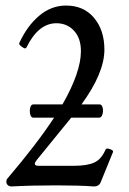

<svg xmlns="http://www.w3.org/2000/svg" viewBox="-20 -671 466 695"><path d="M378.9 -130.9Q385.3 -128.9 387.7 -126.2Q390.1 -123.5 389.2 -121.1L345.2 -13.2Q339.4 3.9 319.8 3.9Q267.6 0 182.1 0Q92.8 0 22 3.9Q13.2 3.9 8.1 -1Q2.9 -5.9 2.9 -13.2Q2.9 -21 7.8 -25.9Q113.8 -150.4 175.8 -245.1H100.1Q92.3 -245.1 89.4 -257.1Q86.4 -269 89.4 -281Q92.3 -293 100.1 -293H206.1Q272.9 -409.7 272.9 -485.8Q272.9 -532.7 247.8 -559.8Q222.7 -586.9 184.1 -586.9Q119.1 -586.9 76.2 -500Q72.8 -491.2 60.1 -501Q46.9 -509.8 49.8 -515.1Q78.1 -577.1 121.8 -614Q165.5 -650.9 219.2 -650.9Q283.2 -650.9 320.6 -606.2Q357.9 -561.5 357.9 -491.2Q357.9 -406.7 274.9 -293H340.8Q348.6 -293 351.6 -281Q354.5 -269 350.8 -257.1Q347.2 -245.1 338.9 -245.1H237.8L113.8 -92.8Q106 -83.5 106 -78.1Q106 -70.8 120.1 -70.8H246.1Q295.9 -70.8 321.5 -82.8Q347.2 -94.7 361.8 -128.9Q364.7 -136.7 378.9 -130.9Z"/></svg>

Font: Junicode SmCond
Style: Regular
Weight: 400
Width: 4
Designer: Peter S. Baker
Version: Version 2.206